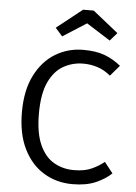

<svg xmlns="http://www.w3.org/2000/svg" viewBox="-62 -981 738 1039"><g transform="rotate(5 307.5 -461.0)"><path d="M367.2 -717.4Q436.4 -717.4 483.1 -700Q529.7 -682.6 571.8 -648.7L522.1 -590.8Q488.7 -619 451.5 -631Q414.4 -643.1 373.8 -643.1Q315.9 -643.1 266.7 -615.6Q217.4 -588.2 187.4 -524.9Q157.4 -461.5 157.4 -353.3Q157.4 -248.2 185.9 -184.6Q214.4 -121 263.1 -92.8Q311.8 -64.6 371.8 -64.6Q430.8 -64.6 469.5 -82.6Q508.2 -100.5 535.9 -123.6L582.1 -65.1Q549.7 -33.8 497.9 -11Q446.2 11.8 370.8 11.8Q284.6 11.8 215.4 -30Q146.2 -71.8 105.6 -153.3Q65.1 -234.9 65.1 -353.3Q65.1 -472.3 106.4 -553.6Q147.7 -634.9 216.4 -676.2Q285.1 -717.4 367.2 -717.4ZM404.6 -933.8 542.6 -823.6 504.6 -780 374.9 -862.1 246.2 -780 207.7 -823.6 346.7 -933.8Z"/></g></svg>

Font: FiraCode Nerd Font Mono
Style: Regular
Weight: 400
Monospace: yes
Designer: Carrois Corporate, Edenspiekermann AG, Nikita Prokopov
Foundry: Carrois Corporate, Edenspiekermann AG, Nikita Prokopov
Version: Version 6.002;Nerd Fonts 3.4.0